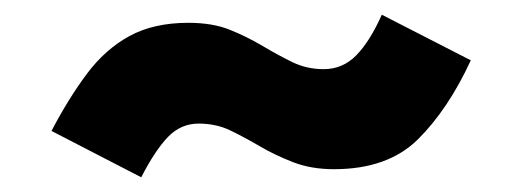

<svg xmlns="http://www.w3.org/2000/svg" viewBox="-20 -442 710 261"><path d="M172 -201 50 -264Q73 -308 98 -341.5Q123 -375 156 -393Q189 -411 236 -411Q269 -411 292.5 -401.5Q316 -392 337 -379.5Q358 -367 377.5 -357.5Q397 -348 420 -348Q446 -348 464.5 -367Q483 -386 499 -422L620 -360Q589 -293 548 -252.5Q507 -212 434 -212Q403 -212 378.5 -221.5Q354 -231 333.5 -243Q313 -255 293.5 -264.5Q274 -274 250 -274Q226 -274 208.5 -256Q191 -238 172 -201Z"/></svg>

Font: Gabarito ExtraBold
Style: Regular
Weight: 800
Designer: Leandro Assis / Alvaro Franca / Felipe Casaprima
Foundry: Naipe Foundry
Version: Version 1.000